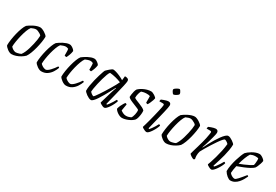

<svg xmlns="http://www.w3.org/2000/svg" viewBox="45 -1632 3659 2549"><g transform="rotate(30 1874.0 -358.0)"><path d="M143 0Q128 0 111.5 -7Q95 -14 79.5 -25.5Q64 -37 52 -49.5Q40 -62 35 -74Q35 -111 42 -160.5Q49 -210 61.5 -261Q74 -312 90 -355Q106 -398 124 -422Q137 -433 157.5 -446Q178 -459 202.5 -471.5Q227 -484 252.5 -492Q278 -500 300 -500Q313 -500 332 -492.5Q351 -485 370 -473Q389 -461 403 -448.5Q417 -436 420 -426Q420 -391 412.5 -343.5Q405 -296 392.5 -246.5Q380 -197 363.5 -153.5Q347 -110 328 -83Q306 -61 274.5 -42Q243 -23 208.5 -11.5Q174 0 143 0ZM180 -49Q188 -49 203.5 -52Q219 -55 234.5 -60Q250 -65 258 -70Q273 -89 287.5 -121Q302 -153 313.5 -192Q325 -231 334 -270.5Q343 -310 348 -344.5Q353 -379 353 -402Q347 -413 330.5 -423.5Q314 -434 295.5 -441.5Q277 -449 264 -449Q251 -449 232 -443.5Q213 -438 193 -428Q175 -406 159 -363Q143 -320 130.5 -269Q118 -218 110.5 -171Q103 -124 103 -93Q113 -80 127 -70Q141 -60 155.5 -54.5Q170 -49 180 -49Z M599 0Q584 0 567.5 -7Q551 -14 535 -25.5Q519 -37 506.5 -49.5Q494 -62 489 -74Q489 -114 497 -164.5Q505 -215 518 -265.5Q531 -316 547 -357.5Q563 -399 580 -421Q593 -431 612.5 -444.5Q632 -458 656 -470.5Q680 -483 704.5 -491.5Q729 -500 753 -500Q767 -500 785.5 -489.5Q804 -479 818 -465.5Q832 -452 833 -443Q829 -412 817.5 -381Q806 -350 795 -331Q786 -331 779 -333Q772 -335 765 -338Q765 -351 765 -371Q765 -391 764.5 -410Q764 -429 761 -438Q750 -444 739 -446Q728 -448 721 -448Q705 -448 683.5 -441Q662 -434 645 -426Q627 -403 611 -360Q595 -317 582.5 -267Q570 -217 563 -170Q556 -123 556 -93Q567 -80 582 -70Q597 -60 612.5 -54.5Q628 -49 637 -49Q650 -49 667 -60.5Q684 -72 701.5 -90.5Q719 -109 735.5 -130Q752 -151 764 -170Q771 -170 776 -167Q781 -164 783 -159Q771 -124 747.5 -87Q724 -50 687.5 -25Q651 0 599 0Z M977 0Q962 0 945.5 -7Q929 -14 913 -25.5Q897 -37 884.5 -49.5Q872 -62 867 -74Q867 -114 875 -164.5Q883 -215 896 -265.5Q909 -316 925 -357.5Q941 -399 958 -421Q971 -431 990.5 -444.5Q1010 -458 1034 -470.5Q1058 -483 1082.5 -491.5Q1107 -500 1131 -500Q1145 -500 1163.5 -489.5Q1182 -479 1196 -465.5Q1210 -452 1211 -443Q1207 -412 1195.5 -381Q1184 -350 1173 -331Q1164 -331 1157 -333Q1150 -335 1143 -338Q1143 -351 1143 -371Q1143 -391 1142.5 -410Q1142 -429 1139 -438Q1128 -444 1117 -446Q1106 -448 1099 -448Q1083 -448 1061.5 -441Q1040 -434 1023 -426Q1005 -403 989 -360Q973 -317 960.5 -267Q948 -217 941 -170Q934 -123 934 -93Q945 -80 960 -70Q975 -60 990.5 -54.5Q1006 -49 1015 -49Q1028 -49 1045 -60.5Q1062 -72 1079.5 -90.5Q1097 -109 1113.5 -130Q1130 -151 1142 -170Q1149 -170 1154 -167Q1159 -164 1161 -159Q1149 -124 1125.5 -87Q1102 -50 1065.5 -25Q1029 0 977 0Z M1361 0Q1345 0 1326 -9Q1307 -18 1289 -31Q1271 -44 1259 -56.5Q1247 -69 1245 -75Q1244 -112 1251.5 -157.5Q1259 -203 1270.5 -249.5Q1282 -296 1294 -335.5Q1306 -375 1315.5 -401Q1325 -427 1329 -431Q1335 -437 1347 -448.5Q1359 -460 1373 -472Q1387 -484 1399.5 -492Q1412 -500 1419 -500Q1435 -500 1464 -491.5Q1493 -483 1526.5 -468Q1560 -453 1589 -435L1596 -500Q1628 -500 1643 -490.5Q1658 -481 1658 -459Q1658 -441 1645.5 -384.5Q1633 -328 1612 -244Q1591 -160 1566 -59L1577 -52Q1586 -61 1601 -82Q1616 -103 1632 -128.5Q1648 -154 1659 -175Q1667 -175 1673 -171.5Q1679 -168 1680 -164Q1674 -143 1660.5 -115Q1647 -87 1630 -61Q1613 -35 1595.5 -17.5Q1578 0 1564 0Q1554 0 1537.5 -6.5Q1521 -13 1507.5 -22Q1494 -31 1491 -37L1542 -210Q1548 -231 1554.5 -250.5Q1561 -270 1566 -284Q1571 -298 1573 -301L1567 -304Q1549 -270 1527.5 -229Q1506 -188 1482.5 -147.5Q1459 -107 1437 -73.5Q1415 -40 1395 -20Q1375 0 1361 0ZM1365 -60Q1369 -60 1384 -79Q1399 -98 1420 -129.5Q1441 -161 1465 -199Q1489 -237 1511.5 -275Q1534 -313 1552 -345Q1570 -377 1578 -397Q1540 -413 1494 -424.5Q1448 -436 1402 -440Q1390 -427 1377.5 -393Q1365 -359 1352.5 -315.5Q1340 -272 1330.5 -228Q1321 -184 1315 -149.5Q1309 -115 1309 -101Q1317 -86 1337 -73Q1357 -60 1365 -60Z M1835 0Q1818 0 1799 -8Q1780 -16 1763 -28Q1746 -40 1734.5 -53Q1723 -66 1720 -75Q1726 -101 1737.5 -126Q1749 -151 1761 -170Q1773 -189 1778 -195Q1784 -195 1788.5 -194Q1793 -193 1796.5 -190.5Q1800 -188 1802 -185Q1799 -168 1794 -139.5Q1789 -111 1785 -85Q1800 -72 1823 -61.5Q1846 -51 1868 -51Q1891 -51 1909.5 -57Q1928 -63 1941 -69Q1949 -77 1955.5 -93.5Q1962 -110 1966.5 -130.5Q1971 -151 1972 -169Q1973 -187 1971 -197Q1969 -203 1950.5 -211Q1932 -219 1906 -229.5Q1880 -240 1853.5 -251Q1827 -262 1808.5 -273.5Q1790 -285 1787 -295Q1787 -306 1790 -330.5Q1793 -355 1800 -382Q1807 -409 1818 -425Q1826 -433 1843 -445.5Q1860 -458 1885 -470.5Q1910 -483 1939.5 -491.5Q1969 -500 2001 -500Q2010 -500 2025 -494Q2040 -488 2054.5 -478.5Q2069 -469 2079 -459.5Q2089 -450 2089 -444Q2089 -436 2081 -413Q2073 -390 2062 -365.5Q2051 -341 2041 -328Q2036 -328 2030.5 -329.5Q2025 -331 2021 -333.5Q2017 -336 2015 -338Q2015 -352 2015 -370.5Q2015 -389 2015 -407.5Q2015 -426 2014 -437Q2004 -441 1990 -442.5Q1976 -444 1962 -444Q1934 -444 1912 -438.5Q1890 -433 1883 -430Q1873 -415 1864 -383.5Q1855 -352 1856 -320Q1866 -311 1890 -301Q1914 -291 1943 -279.5Q1972 -268 1997.5 -255Q2023 -242 2035 -227Q2038 -205 2035 -175Q2032 -145 2025 -118Q2018 -91 2007 -75Q1994 -60 1973.5 -46.5Q1953 -33 1929 -22.5Q1905 -12 1880.5 -6Q1856 0 1835 0Z M2212 0Q2202 0 2185.5 -6.5Q2169 -13 2155 -22Q2141 -31 2138 -37Q2144 -55 2153 -87Q2162 -119 2173 -159.5Q2184 -200 2194 -242.5Q2204 -285 2213 -322.5Q2222 -360 2227 -386.5Q2232 -413 2232 -422Q2232 -433 2226 -436.5Q2220 -440 2209 -440H2157Q2157 -448 2159 -457Q2161 -466 2163 -470Q2180 -477 2198.5 -484Q2217 -491 2234.5 -495.5Q2252 -500 2266 -500Q2285 -500 2295 -489.5Q2305 -479 2305 -459Q2305 -448 2299.5 -419.5Q2294 -391 2284.5 -350.5Q2275 -310 2263 -261.5Q2251 -213 2238 -161.5Q2225 -110 2213 -59L2224 -52Q2234 -62 2249.5 -83Q2265 -104 2280.5 -129.5Q2296 -155 2306 -175Q2314 -175 2320 -171.5Q2326 -168 2328 -164Q2322 -143 2308.5 -115Q2295 -87 2277.5 -60.5Q2260 -34 2243 -17Q2226 0 2212 0ZM2274 -611Q2268 -611 2259 -621.5Q2250 -632 2243.5 -645Q2237 -658 2237 -667Q2237 -674 2246 -682.5Q2255 -691 2267.5 -698.5Q2280 -706 2291.5 -711Q2303 -716 2309 -716Q2316 -716 2324 -705.5Q2332 -695 2338 -682Q2344 -669 2344 -659Q2344 -652 2336 -644Q2328 -636 2316 -628.5Q2304 -621 2292.5 -616Q2281 -611 2274 -611Z M2512 0Q2497 0 2480.5 -7Q2464 -14 2448.5 -25.5Q2433 -37 2421 -49.5Q2409 -62 2404 -74Q2404 -111 2411 -160.5Q2418 -210 2430.5 -261Q2443 -312 2459 -355Q2475 -398 2493 -422Q2506 -433 2526.5 -446Q2547 -459 2571.5 -471.5Q2596 -484 2621.5 -492Q2647 -500 2669 -500Q2682 -500 2701 -492.5Q2720 -485 2739 -473Q2758 -461 2772 -448.5Q2786 -436 2789 -426Q2789 -391 2781.5 -343.5Q2774 -296 2761.5 -246.5Q2749 -197 2732.5 -153.5Q2716 -110 2697 -83Q2675 -61 2643.5 -42Q2612 -23 2577.5 -11.5Q2543 0 2512 0ZM2549 -49Q2557 -49 2572.5 -52Q2588 -55 2603.5 -60Q2619 -65 2627 -70Q2642 -89 2656.5 -121Q2671 -153 2682.5 -192Q2694 -231 2703 -270.5Q2712 -310 2717 -344.5Q2722 -379 2722 -402Q2716 -413 2699.5 -423.5Q2683 -434 2664.5 -441.5Q2646 -449 2633 -449Q2620 -449 2601 -443.5Q2582 -438 2562 -428Q2544 -406 2528 -363Q2512 -320 2499.5 -269Q2487 -218 2479.5 -171Q2472 -124 2472 -93Q2482 -80 2496 -70Q2510 -60 2524.5 -54.5Q2539 -49 2549 -49Z M2936 0Q2930 0 2919 -5Q2908 -10 2896 -17.5Q2884 -25 2875 -33Q2866 -41 2864 -46Q2867 -59 2876 -90.5Q2885 -122 2898 -165.5Q2911 -209 2924 -257Q2934 -291 2941 -326.5Q2948 -362 2952.5 -388.5Q2957 -415 2957 -422Q2957 -433 2951 -436.5Q2945 -440 2934 -440H2882Q2882 -448 2883.5 -456Q2885 -464 2888 -470Q2906 -478 2924.5 -484.5Q2943 -491 2960 -495.5Q2977 -500 2990 -500Q3009 -500 3019.5 -489.5Q3030 -479 3030 -459Q3030 -450 3025.5 -428.5Q3021 -407 3013 -377.5Q3005 -348 2995.5 -315.5Q2986 -283 2976 -252.5Q2966 -222 2958 -199L2962 -195Q2979 -230 3000.5 -270.5Q3022 -311 3046.5 -351.5Q3071 -392 3095.5 -425.5Q3120 -459 3142 -479.5Q3164 -500 3182 -500Q3196 -500 3214 -492Q3232 -484 3249.5 -472Q3267 -460 3279.5 -448.5Q3292 -437 3293 -431Q3293 -393 3285 -346Q3277 -299 3265 -251.5Q3253 -204 3240 -162.5Q3227 -121 3218 -93Q3209 -65 3207 -59L3218 -52Q3227 -59 3244 -81.5Q3261 -104 3278 -130.5Q3295 -157 3304 -175Q3313 -175 3319 -171Q3325 -167 3326 -164Q3320 -143 3306 -115.5Q3292 -88 3274 -61.5Q3256 -35 3238 -17.5Q3220 0 3206 0Q3196 0 3180 -6.5Q3164 -13 3150.5 -22Q3137 -31 3134 -38Q3139 -49 3151.5 -86Q3164 -123 3179 -176Q3194 -229 3206.5 -287.5Q3219 -346 3224 -400Q3216 -410 3204.5 -418Q3193 -426 3182.5 -431Q3172 -436 3166 -436Q3158 -436 3138.5 -414Q3119 -392 3094 -356Q3069 -320 3043 -279Q3017 -238 2993.5 -198.5Q2970 -159 2955 -130Q2950 -114 2947.5 -97.5Q2945 -81 2945 -64Q2945 -52 2946.5 -40Q2948 -28 2951 -13Q2949 -10 2946.5 -7Q2944 -4 2936 0Z M3496 0Q3486 0 3472 -7Q3458 -14 3443.5 -26Q3429 -38 3416 -53Q3403 -68 3394 -84Q3394 -129 3403.5 -178.5Q3413 -228 3427 -274Q3441 -320 3455.5 -356Q3470 -392 3481 -409Q3490 -419 3509.5 -434.5Q3529 -450 3554.5 -465Q3580 -480 3608 -490Q3636 -500 3663 -500Q3677 -500 3696.5 -489Q3716 -478 3731.5 -464Q3747 -450 3748 -441Q3745 -420 3737 -395.5Q3729 -371 3719.5 -349.5Q3710 -328 3701 -316Q3683 -298 3647 -278.5Q3611 -259 3565.5 -240.5Q3520 -222 3473 -205Q3466 -175 3461.5 -145.5Q3457 -116 3456 -93Q3462 -83 3475 -72.5Q3488 -62 3504 -55Q3520 -48 3534 -48Q3543 -48 3554.5 -57Q3566 -66 3581.5 -83Q3597 -100 3616.5 -123.5Q3636 -147 3660 -176Q3667 -175 3671.5 -172Q3676 -169 3678 -164Q3667 -139 3650.5 -110.5Q3634 -82 3612 -57Q3590 -32 3561 -16Q3532 0 3496 0ZM3483 -248Q3514 -259 3549.5 -274Q3585 -289 3617 -305.5Q3649 -322 3668 -336Q3670 -343 3671.5 -353.5Q3673 -364 3674 -370Q3676 -390 3676.5 -409.5Q3677 -429 3672 -442Q3661 -444 3650 -445Q3639 -446 3631 -446Q3606 -446 3587 -440.5Q3568 -435 3554 -428Q3536 -402 3517 -353.5Q3498 -305 3483 -248Z"/></g></svg>

Font: Texturina Medium 12pt Thin
Style: Italic
Weight: 250
Italic angle: -11°
Version: Version 1.002